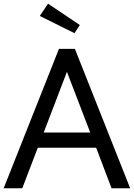

<svg xmlns="http://www.w3.org/2000/svg" viewBox="-29 -1013 721 1033"><path d="M-9.3 0 288.1 -750H374L671.4 0H571.3L488.3 -218.3H174.3L90.8 0ZM331.1 -626.5 206.1 -299.8H456.5ZM185.1 -927.2 229.5 -993.2 400.4 -878.4 371.6 -834.5Z"/></svg>

Font: Spartan MB Med
Style: Regular
Weight: 500
Designer: Matt Bailey, Mirko Velimirovic
Foundry: Matt Bailey
Version: Version 1.005